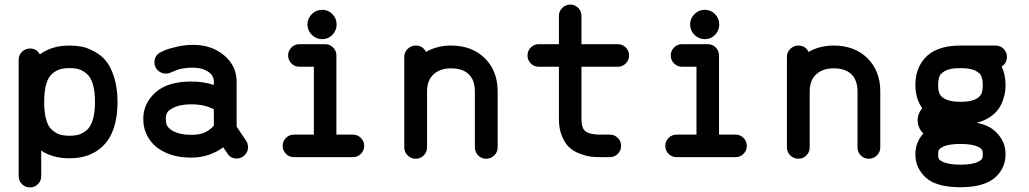

<svg xmlns="http://www.w3.org/2000/svg" viewBox="-20 -677 4520 843"><path d="M397 -229Q397 -277 387.5 -308Q378 -339 360.5 -353.5Q343 -368 326 -373Q309 -378 285 -378Q261 -378 244 -373Q227 -368 209.5 -353.5Q192 -339 183 -308Q174 -277 174 -229Q174 -182 183 -151Q192 -120 209.5 -105.5Q227 -91 244 -86Q261 -81 285 -81Q309 -81 326 -86Q343 -91 360.5 -105.5Q378 -120 387.5 -151Q397 -182 397 -229ZM285 -477Q312 -477 337 -472.5Q362 -468 392.5 -452Q423 -436 444.5 -410.5Q466 -385 481 -338Q496 -291 496 -229Q496 -100 433 -37Q378 18 285 18Q211 18 161 -16V97Q161 117 146.5 131.5Q132 146 111.5 146Q91 146 76.5 131.5Q62 117 62 97V-414Q62 -435 76.5 -449.5Q91 -464 112 -464Q141 -464 155 -438Q207 -477 285 -477Z M819 -85Q856 -85 877.5 -94.5Q899 -104 919 -125V-197Q878 -219 819 -219Q768 -219 736 -201Q721 -193 714.5 -183Q708 -173 708 -155Q708 -135 714.5 -124Q721 -113 736 -104Q767 -85 819 -85ZM609 -155Q609 -223 662.5 -271Q716 -319 819 -319Q874 -319 919 -304V-319Q919 -344 897 -360Q869 -380 828 -380Q793 -380 763 -372L733 -360Q722 -354 708 -354Q687 -354 672.5 -368.5Q658 -383 658 -403Q658 -433 684 -447Q691 -451 703.5 -456.5Q716 -462 753 -471Q790 -480 828 -480Q910 -480 964.5 -433.5Q1019 -387 1019 -319V-121L1060 -60Q1069 -47 1069 -31Q1069 -11 1054.5 4Q1040 19 1019 19Q992 19 978 -4L960 -30Q898 15 819 15Q738 15 683 -20Q650 -40 629.5 -75.5Q609 -111 609 -155Z M1349 -615Q1368 -634 1394.5 -634Q1421 -634 1439.5 -615Q1458 -596 1458 -569.5Q1458 -543 1439.5 -524Q1421 -505 1394.5 -505Q1368 -505 1349 -524Q1330 -543 1330 -569.5Q1330 -596 1349 -615ZM1294 -384Q1274 -384 1259.5 -398.5Q1245 -413 1245 -433.5Q1245 -454 1259.5 -468.5Q1274 -483 1294 -483H1408Q1428 -483 1442.5 -468.5Q1457 -454 1457 -434V-86H1529Q1550 -86 1564.5 -71.5Q1579 -57 1579 -36.5Q1579 -16 1564.5 -1.5Q1550 13 1529 13H1271Q1250 13 1235.5 -1.5Q1221 -16 1221 -36.5Q1221 -57 1235.5 -71.5Q1250 -86 1271 -86H1358V-384Z M1755 -427Q1755 -448 1770 -462.5Q1785 -477 1805 -477Q1837 -477 1850 -449Q1899 -477 1960 -477Q2052 -477 2108.5 -421.5Q2165 -366 2165 -275V-30Q2165 -9 2150 5.5Q2135 20 2114.5 20Q2094 20 2079.5 5.5Q2065 -9 2065 -30V-275Q2065 -327 2036 -353Q2009 -377 1960 -377Q1913 -377 1884 -351Q1855 -325 1855 -275V-30Q1855 -9 1840.5 5.5Q1826 20 1805.5 20Q1785 20 1770 5.5Q1755 -9 1755 -30Z M2434 -607Q2434 -628 2449 -642.5Q2464 -657 2484 -657Q2504 -657 2518.5 -642.5Q2533 -628 2533 -607V-483H2693Q2713 -483 2727.5 -468.5Q2742 -454 2742 -433.5Q2742 -413 2727.5 -398.5Q2713 -384 2693 -384H2533V-154Q2533 -118 2546 -105Q2563 -86 2617 -86H2656Q2656 -86 2657 -86Q2678 -86 2692.5 -71.5Q2707 -57 2707 -36.5Q2707 -16 2692.5 -1.5Q2678 13 2657 13Q2656 13 2656 13H2617Q2595 13 2576 11Q2557 9 2529 -1Q2501 -11 2481.5 -28Q2462 -45 2448 -77.5Q2434 -110 2434 -154V-384H2345Q2325 -384 2310.5 -398.5Q2296 -413 2296 -433.5Q2296 -454 2310.5 -468.5Q2325 -483 2345 -483H2434Z M3029 -615Q3048 -634 3074.5 -634Q3101 -634 3119.5 -615Q3138 -596 3138 -569.5Q3138 -543 3119.5 -524Q3101 -505 3074.5 -505Q3048 -505 3029 -524Q3010 -543 3010 -569.5Q3010 -596 3029 -615ZM2974 -384Q2954 -384 2939.5 -398.5Q2925 -413 2925 -433.5Q2925 -454 2939.5 -468.5Q2954 -483 2974 -483H3088Q3108 -483 3122.5 -468.5Q3137 -454 3137 -434V-86H3209Q3230 -86 3244.5 -71.5Q3259 -57 3259 -36.5Q3259 -16 3244.5 -1.5Q3230 13 3209 13H2951Q2930 13 2915.5 -1.5Q2901 -16 2901 -36.5Q2901 -57 2915.5 -71.5Q2930 -86 2951 -86H3038V-384Z M3435 -427Q3435 -448 3450 -462.5Q3465 -477 3485 -477Q3517 -477 3530 -449Q3579 -477 3640 -477Q3732 -477 3788.5 -421.5Q3845 -366 3845 -275V-30Q3845 -9 3830 5.5Q3815 20 3794.5 20Q3774 20 3759.5 5.5Q3745 -9 3745 -30V-275Q3745 -327 3716 -353Q3689 -377 3640 -377Q3593 -377 3564 -351Q3535 -325 3535 -275V-30Q3535 -9 3520.5 5.5Q3506 20 3485.5 20Q3465 20 3450 5.5Q3435 -9 3435 -30Z M4197 -45Q4142 -45 4117 -31Q4106 -25 4102.5 -19.5Q4099 -14 4099 1Q4099 16 4102.5 21.5Q4106 27 4117 32Q4143 46 4197 46Q4251 46 4277 32Q4288 26 4291.5 20.5Q4295 15 4295 0.5Q4295 -14 4291.5 -19.5Q4288 -25 4277 -31Q4252 -45 4197 -45ZM4197 -378Q4145 -378 4122 -361Q4115 -356 4110.5 -351.5Q4106 -347 4102.5 -334.5Q4099 -322 4099 -304Q4099 -278 4105 -266Q4111 -254 4122 -247Q4146 -230 4197 -230Q4275 -230 4290 -268Q4295 -281 4295 -304Q4295 -322 4291.5 -334Q4288 -346 4284 -351Q4280 -356 4272 -361Q4249 -378 4197 -378ZM4009 -151Q4009 -177 4029 -202Q3999 -245 3999 -304Q3999 -350 4016.5 -386Q4034 -422 4066 -444Q4115 -477 4197 -477H4351Q4372 -477 4386.5 -462.5Q4401 -448 4401 -427Q4401 -400 4378 -385Q4395 -349 4395 -304Q4395 -289 4393 -274Q4391 -259 4383.5 -237Q4376 -215 4363 -197Q4350 -179 4325.5 -162.5Q4301 -146 4268 -138Q4299 -132 4324 -119Q4355 -102 4375 -70.5Q4395 -39 4395 0.5Q4395 40 4375 72Q4355 104 4323 120Q4276 145 4197 145Q4118 145 4071 121Q4039 104 4019 72Q3999 40 3999 1Q3999 -52 4034 -91Q4009 -115 4009 -151Z"/></svg>

Font: Brass Mono
Style: Bold
Weight: 700
Monospace: yes
Version: Version 1.100; ttfautohint (v1.8.3) -l 8 -r 50 -G 200 -x 14 